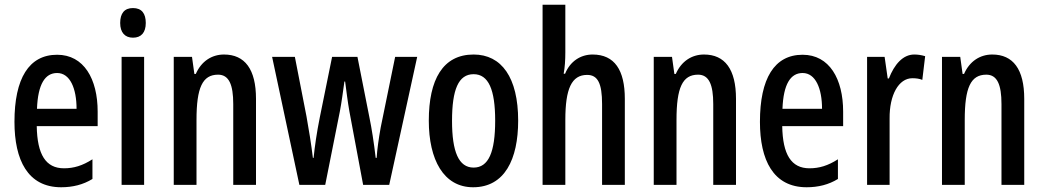

<svg xmlns="http://www.w3.org/2000/svg" viewBox="-20 -780 4401 810"><path d="M221 -549C102 -549 41 -449 41 -266C41 -105 97 10 238 10C287 10 331 -1 370 -25V-108C328 -81 291 -70 250 -70C173 -70 137 -128 135 -248H392V-309C392 -447 334 -549 221 -549ZM221 -472C276 -472 303 -406 303 -321H136C140 -425 170 -472 221 -472Z M541 -746C505 -746 487 -724 487 -683C487 -643 507 -621 541 -621C576 -621 595 -643 595 -683C595 -723 578 -746 541 -746ZM588 -540H493V0H588Z M925 -550C873 -550 829 -521 806 -468H800L790 -540H713V0H809V-274C809 -410 834 -465 900 -465C946 -465 964 -423 964 -341V0H1060V-363C1060 -488 1013 -550 925 -550Z M1454 -310 1512 0H1622L1740 -540H1647L1586 -242C1577 -192 1571 -147 1569 -114H1565C1557 -181 1548 -239 1539 -282L1488 -540H1381L1329 -284C1316 -219 1308 -163 1303 -114H1300C1293 -172 1283 -234 1273 -289L1224 -540H1128L1243 0H1352L1414 -311C1421 -347 1427 -394 1433 -436H1436C1441 -397 1447 -350 1454 -310Z M2166 -271C2166 -453 2096 -550 1978 -550C1848 -550 1789 -444 1789 -271C1789 -107 1851 10 1976 10C2109 10 2166 -108 2166 -271ZM1887 -270C1887 -402 1914 -467 1978 -467C2041 -467 2069 -402 2069 -271C2069 -138 2041 -73 1978 -73C1915 -73 1887 -140 1887 -270Z M2365 -559V-760H2269V0H2365V-274C2365 -405 2391 -464 2457 -464C2502 -464 2520 -428 2520 -341V0H2616V-363C2616 -484 2573 -550 2480 -550C2429 -550 2385 -521 2364 -469H2358C2363 -496 2365 -527 2365 -559Z M2950 -550C2898 -550 2854 -521 2831 -468H2825L2815 -540H2738V0H2834V-274C2834 -410 2859 -465 2925 -465C2971 -465 2989 -423 2989 -341V0H3085V-363C3085 -488 3038 -550 2950 -550Z M3366 -549C3247 -549 3186 -449 3186 -266C3186 -105 3242 10 3383 10C3432 10 3476 -1 3515 -25V-108C3473 -81 3436 -70 3395 -70C3318 -70 3282 -128 3280 -248H3537V-309C3537 -447 3479 -549 3366 -549ZM3366 -472C3421 -472 3448 -406 3448 -321H3281C3285 -425 3315 -472 3366 -472Z M3837 -550C3789 -550 3753 -508 3730 -449H3725L3712 -540H3638V0H3733V-280C3732 -379 3771 -450 3829 -450C3845 -450 3859 -448 3871 -443L3883 -543C3866 -548 3852 -550 3837 -550Z M4166 -550C4114 -550 4070 -521 4047 -468H4041L4031 -540H3954V0H4050V-274C4050 -410 4075 -465 4141 -465C4187 -465 4205 -423 4205 -341V0H4301V-363C4301 -488 4254 -550 4166 -550Z"/></svg>

Font: Noto Sans Arabic ExtCond Med
Style: Regular
Weight: 500
Width: 2
Designer: Monotype Design Team, Nadine Chahine, Nizar Qandah and Khaled Hosny
Foundry: Monotype Imaging Inc.
Version: Version 2.012